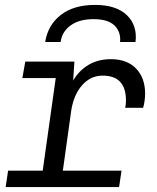

<svg xmlns="http://www.w3.org/2000/svg" viewBox="-20 -762 640 782"><path d="M3 0 13 -67H154L207 -444H71L83 -511H283L278 -434Q302 -475 341 -498Q380 -521 432 -521Q497 -521 534 -483Q571 -445 571 -381Q571 -367 569 -352Q567 -337 563 -323H490Q492 -333 492.5 -340Q493 -347 493 -353Q493 -454 398 -454Q349 -454 314.5 -415Q280 -376 270 -311L236 -67H475L465 0ZM164 -591Q175 -660 227.5 -701Q280 -742 367 -742Q453 -742 496.5 -700.5Q540 -659 532 -591H469Q473 -632 446.5 -658Q420 -684 361 -684Q302 -684 267 -658Q232 -632 227 -591Z"/></svg>

Font: Chivo Mono Medium Light
Style: Italic
Weight: 300
Italic angle: -8.05°
Monospace: yes
Version: Version 1.008